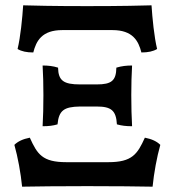

<svg xmlns="http://www.w3.org/2000/svg" viewBox="-20 -699 656 721"><path d="M105 -502C116 -545 137 -586 214 -586H402C479 -586 500 -545 511 -502C536 -502 555 -506 570 -515C559 -560 552 -632 549 -679C512 -678 442 -676 306 -676C177 -676 103 -678 67 -679C64 -632 57 -560 46 -515C61 -506 80 -502 105 -502ZM140 -225C163 -225 179 -227 196 -232C201 -284 220 -298 280 -299H343C398 -299 416 -284 419 -232C437 -227 453 -225 476 -225C474 -258 473 -301 473 -342C473 -381 474 -420 476 -453C455 -453 437 -451 417 -445C416 -396 399 -382 343 -382H281C219 -382 199 -396 198 -445C179 -451 161 -453 140 -453C142 -420 143 -381 143 -342C143 -301 142 -258 140 -225ZM63 2C110 1 207 0 308 0C408 0 506 1 553 2C558 -49 569 -109 582 -155C569 -168 550 -177 524 -182C496 -120 476 -90 387 -90H229C139 -90 120 -120 92 -182C66 -177 47 -168 34 -155C47 -109 58 -49 63 2Z"/></svg>

Font: Vollkorn Semibold
Style: Regular
Weight: 600
Designer: Friedrich Althausen
Foundry: Friedrich Althausen
Version: Version 4.015;PS 004.015;hotconv 1.0.88;makeotf.lib2.5.64775